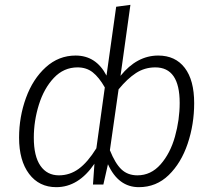

<svg xmlns="http://www.w3.org/2000/svg" viewBox="-20 -764 882 795"><path d="M784 -337Q784 -249 757 -169Q730 -89 678.5 -39Q627 11 555 11Q470 11 427 -84L408 0H365L371 -86Q305 11 213 11Q142 11 100.5 -44Q59 -99 59 -194Q59 -280 87.5 -358.5Q116 -437 169.5 -485.5Q223 -534 293 -534Q378 -534 421 -451L461 -736L520 -744L479 -450Q547 -534 635 -534Q706 -534 745 -483Q784 -432 784 -337ZM414 -402Q390 -444 364 -464.5Q338 -485 301 -485Q244 -485 203 -441.5Q162 -398 141 -330.5Q120 -263 120 -194Q120 -117 147.5 -77.5Q175 -38 224 -38Q269 -38 306 -65Q343 -92 379 -150ZM724 -338Q724 -485 623 -485Q579 -485 543 -461.5Q507 -438 471 -394L435 -142Q457 -87 483 -62.5Q509 -38 549 -38Q605 -38 645 -83.5Q685 -129 704.5 -198.5Q724 -268 724 -338Z"/></svg>

Font: FiraGO Light
Style: Italic
Weight: 300
Italic angle: -8°
Designer: bBox Type GmbH
Foundry: bBox Type GmbH
Version: Version 1.001